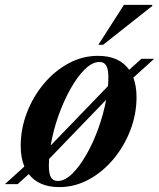

<svg xmlns="http://www.w3.org/2000/svg" viewBox="-59 -752 650 784"><path d="M341 -524Q428 -524 468.5 -467L518.5 -512H570.5L485.5 -435Q498.5 -400.5 498.5 -355Q498.5 -286 473.2 -220.2Q448 -154.5 404 -102Q360 -49.5 303.2 -18.8Q246.5 12 183 12Q99.5 12 58.5 -41L13 0H-39L40.5 -72Q25.5 -108 25.5 -157Q25.5 -226 50.8 -291.8Q76 -357.5 120 -410Q164 -462.5 220.8 -493.2Q277.5 -524 341 -524ZM347 -499Q318 -499 287.2 -468.8Q256.5 -438.5 228.5 -388.5Q200.5 -338.5 179.2 -278.2Q158 -218 148 -158L382 -400.5Q383.5 -419 383.5 -436.5Q383.5 -469.5 374.8 -484.2Q366 -499 347 -499ZM177 -13Q205.5 -13 235.5 -42.2Q265.5 -71.5 293.2 -119.8Q321 -168 342.2 -226.8Q363.5 -285.5 374.5 -344.5L141.5 -103Q140.5 -89 140.5 -75.5Q140.5 -42.5 149.2 -27.8Q158 -13 177 -13ZM342.5 -569 447 -732H563L562.5 -727.5L362 -569Z"/></svg>

Font: Newsreader 72pt SemiBold
Style: Italic
Weight: 600
Italic angle: -17°
Designer: Hugues Gentile
Foundry: Production Type
Version: Version 1.003; ttfautohint (v1.8.3)